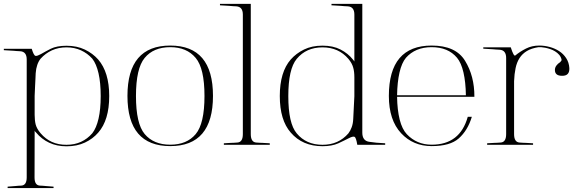

<svg xmlns="http://www.w3.org/2000/svg" viewBox="-55 -751 3004 992"><path d="M288.6 -514.6Q342.3 -514.6 383.3 -494.9Q424.3 -475.1 452.1 -443.8Q509.3 -377.9 509.3 -254.9Q509.3 -130.4 452.6 -65.9Q424.8 -33.7 383.8 -14.4Q342.8 4.9 288.6 4.9Q238.3 4.9 199 -13.7Q159.7 -32.2 131.8 -65.9Q130.4 -67.9 129.6 -68.4Q128.9 -68.8 128.4 -69.1Q127.9 -69.3 127 -70.8Q126 -72.3 124 -76.2Q124 -13.2 123.8 45.2Q123.5 103.5 123.5 166Q123.5 186.5 130.4 196.8Q137.2 207 150.9 208Q157.7 208.5 165 208.7Q172.4 209 179.7 210Q189 210.9 200.7 211.7Q212.4 212.4 221.7 213.4V220.7H-15.6V213.4Q-5.9 212.4 5.6 211.7Q17.1 210.9 26.4 210Q33.2 209 40.5 208.7Q47.9 208.5 55.2 208Q83 206.1 83 165.5V-443.8Q83 -484.4 48.8 -486.3Q40 -486.8 31 -487.3Q22 -487.8 13.2 -488.8Q2.4 -489.7 -11 -490.2Q-24.4 -490.7 -35.2 -491.7V-499H108.9Q119.6 -463.9 128.4 -462.4Q133.3 -461.4 140.4 -464.1Q147.5 -466.8 156.7 -471.7Q166.5 -477.5 179.7 -484.6Q192.9 -491.7 207 -499Q238.3 -514.6 288.6 -514.6ZM154.8 -62.5Q205.6 -2.4 288.6 -2.9Q330.1 -2.9 363.3 -18.1Q396.5 -33.2 421.9 -62.5Q442.9 -89.4 454.1 -137.9Q465.3 -186.5 465.3 -254.9Q465.3 -323.2 454.1 -372.1Q442.9 -420.9 421.9 -447.8Q397 -475.6 363.3 -491Q329.6 -506.3 288.6 -506.3Q247.1 -506.3 213.4 -491Q179.7 -475.6 154.8 -447.8Q144 -434.6 137.5 -415.3Q130.9 -396 129.4 -372.6Q128.9 -367.2 128.9 -361.3Q128.9 -355.5 128.4 -349.1Q127.4 -329.1 126.2 -305.2Q125 -281.2 124 -255.4V-158.2Q124 -128.9 129.4 -107.4Q132.3 -96.7 138.7 -85.2Q145 -73.7 154.8 -62.5Z M824.7 -507.3Q738.3 -507.3 692.4 -451.7Q647.5 -397.5 647.5 -254.9Q647.5 -112.3 692.4 -58.6Q738.8 -3.4 824.7 -3.4Q910.2 -3.4 956.1 -58.1Q1001.5 -112.3 1001.5 -254.9Q1001.5 -397.5 956.1 -451.7Q909.7 -507.3 824.7 -507.3ZM824.7 -515.6Q1045.4 -515.6 1045.4 -255.4Q1045.4 3.9 824.7 3.9Q603.5 3.9 603.5 -255.4Q603.5 -515.6 824.7 -515.6Z M1240.7 -58.1Q1240.7 -17.1 1268.1 -14.6Q1276.9 -13.7 1285.6 -13.4Q1294.4 -13.2 1303.7 -12.7Q1311 -12.2 1321 -11.7Q1331.1 -11.2 1338.9 -10.7V-2.9H1101.6V-10.7Q1109.4 -11.2 1119.1 -11.7Q1128.9 -12.2 1136.2 -12.7Q1145.5 -13.2 1154.3 -13.4Q1163.1 -13.7 1171.9 -14.6Q1199.7 -16.6 1199.7 -58.1V-675.8Q1199.7 -716.3 1165.5 -718.3Q1156.7 -718.8 1147.7 -719.2Q1138.7 -719.7 1129.9 -720.7Q1119.1 -721.7 1105.7 -722.2Q1092.3 -722.7 1081.5 -723.6V-731H1240.7Z M1611.3 4.4Q1507.8 4.4 1447.3 -65.9Q1390.6 -130.4 1390.6 -254.9Q1390.6 -378.9 1447.3 -443.8Q1475.1 -475.1 1515.6 -495.1Q1556.2 -515.1 1611.3 -515.1Q1666 -515.1 1704.6 -495.1Q1743.2 -475.1 1768.1 -443.8Q1770 -440.9 1771 -440.2Q1772 -439.5 1772.2 -439Q1772.5 -438.5 1773.2 -437.5Q1773.9 -436.5 1775.9 -433.1V-675.8Q1775.9 -716.3 1741.7 -718.3Q1732.9 -718.8 1723.9 -719.2Q1714.8 -719.7 1706.1 -720.7Q1695.3 -721.7 1681.9 -722.2Q1668.5 -722.7 1657.7 -723.6V-731H1816.9V-65.9Q1816.9 -24.4 1851.1 -18.6H1850.6Q1868.7 -15.6 1889.6 -13.7Q1910.6 -11.7 1935.1 -10.7V-2.9H1791Q1784.7 -42 1775.9 -44.4Q1767.6 -47.4 1747.6 -37.1Q1737.3 -31.7 1723.1 -24.9Q1709 -18.1 1693.4 -10.7Q1660.2 4.4 1611.3 4.4ZM1745.1 -446.8Q1694.3 -506.3 1611.3 -506.3Q1527.3 -506.3 1478 -446.8Q1434.6 -394.5 1434.6 -254.4Q1434.6 -113.3 1478 -62Q1526.9 -2.9 1611.3 -2.9Q1652.8 -2.9 1686.3 -17.8Q1719.7 -32.7 1745.1 -62Q1755.4 -75.2 1762.2 -94Q1769 -112.8 1770 -136.2Q1772.9 -183.6 1775.9 -253.9V-351.1Q1775.9 -381.3 1770 -401.4Q1764.2 -423.8 1745.1 -446.8Z M2175.3 -507.3Q2132.3 -507.3 2099.4 -493.4Q2066.4 -479.5 2042.5 -452.6Q2020.5 -426.3 2009 -376Q1997.6 -325.7 1996.6 -258.8H2352.1Q2351.1 -326.7 2339.6 -376.5Q2328.1 -426.3 2306.2 -452.6Q2260.3 -507.3 2175.3 -507.3ZM2382.8 -147.5Q2361.8 -77.1 2314.9 -35.6Q2270 3.9 2175.3 3.9Q2079.6 3.9 2017.6 -62.5Q1954.1 -130.4 1954.1 -255.4Q1954.1 -515.6 2175.3 -515.6Q2299.8 -515.6 2347.7 -437Q2396.5 -357.9 2396 -251H1996.6Q1997.6 -183.1 2010 -133.3Q2022.5 -83.5 2046.9 -57.6Q2098.1 -3.4 2175.3 -3.4Q2321.8 -3.4 2361.8 -147.5Z M2584 -506.3Q2599.6 -457.5 2607.4 -464.4Q2632.3 -484.9 2662.8 -500.2Q2693.4 -515.6 2731.4 -515.6Q2757.8 -515.6 2784.4 -508.5Q2811 -501.5 2833.3 -487.3Q2855.5 -473.1 2870.1 -450.9Q2884.8 -428.7 2886.7 -398.9Q2888.2 -358.4 2848.6 -359.4Q2812 -359.4 2812 -389.6Q2812 -412.6 2840.3 -430.7H2839.8Q2842.8 -433.1 2845 -436.8Q2847.2 -440.4 2846.2 -444.3Q2842.8 -458 2833.7 -468.3Q2824.7 -478.5 2812.7 -485.8Q2800.8 -493.2 2787.4 -497.6Q2773.9 -502 2761.7 -504.4Q2749.5 -506.8 2740.2 -507.3Q2731 -507.8 2727.1 -507.3Q2690.4 -501.5 2667 -487.3Q2643.6 -473.1 2629.4 -451.2Q2615.2 -429.2 2608.9 -399.2Q2602.5 -369.1 2601.1 -331.5V-58.1Q2601.1 -17.1 2628.4 -14.6Q2637.2 -13.7 2646 -13.4Q2654.8 -13.2 2664.1 -12.7Q2671.4 -12.2 2681.4 -11.7Q2691.4 -11.2 2699.2 -10.7V-2.9H2461.9V-10.7Q2469.7 -11.2 2479.5 -11.7Q2489.3 -12.2 2496.6 -12.7Q2505.9 -13.2 2514.6 -13.4Q2523.4 -13.7 2532.2 -14.6Q2560.1 -16.6 2560.1 -58.1V-451.2Q2560.1 -492.2 2525.9 -494.1Q2517.1 -494.6 2508.1 -495.1Q2499 -495.6 2490.2 -496.6Q2479.5 -497.6 2466.1 -498Q2452.6 -498.5 2441.9 -499.5V-506.3Z"/></svg>

Font: Tartlers End
Style: Regular
Weight: 200
Designer: Peter Wiegel
Foundry: Peter Wiegel
Version: Version 1.000 2013 initial release